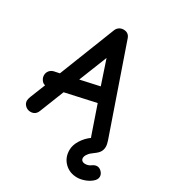

<svg xmlns="http://www.w3.org/2000/svg" viewBox="-208 -800 1017 1121"><g transform="rotate(30 300.5 -240.0)"><path d="M557.1 85.9Q573.2 85.9 587.2 100.1Q601.1 114.3 601.1 131.8Q601.1 151.4 580.6 168.2Q560.1 185.1 534.4 193.6Q508.8 202.1 487.8 202.1Q436.5 202.1 402.8 168.9Q369.1 135.7 369.1 85Q369.1 51.3 390.1 17.6Q411.1 -16.1 442.9 -39.1Q441.4 -41 439 -48.8L375 -234.9L170.9 -189.9L106 -25.9Q93.3 5.9 60.1 5.9Q39.6 5.9 24.7 -8.1Q9.8 -22 9.8 -41Q9.8 -52.7 17.1 -70.8L57.1 -170.9L50.8 -172.9Q39.6 -176.8 30.8 -190.2Q22 -203.6 22 -219.2Q22 -236.8 32.7 -250Q43.5 -263.2 60.1 -267.1L97.2 -274.9L245.1 -650.9Q251 -665.5 263.7 -673.8Q276.4 -682.1 292 -682.1Q327.1 -682.1 337.9 -648.9L536.1 -76.2Q543.9 -53.2 543.9 -37.1Q543.9 -18.6 535.4 -3.7Q526.9 11.2 504.9 26.9Q491.2 37.1 483.9 43.2Q476.6 49.3 468.3 61.8Q460 74.2 460 85.9Q460 97.2 468 103.5Q476.1 109.9 487.8 109.9Q510.7 109.9 527.8 96.2Q542.5 85.9 557.1 85.9ZM212.9 -299.8 341.8 -328.1 288.1 -488.8Z"/></g></svg>

Font: Comic Neue
Style: Bold
Weight: 700
Designer: Craig Rozynski
Foundry: Craig Rozynski
Version: Version 2.003;hotconv 1.0.109;makeotfexe 2.5.65596